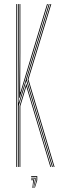

<svg xmlns="http://www.w3.org/2000/svg" viewBox="-20 -820 300 943"><path d="M68 0V-800H72V-554.8L71 -317H73L145.2 -555.5L219.5 -800H223.8L111.5 -430L239.8 0H235.5L109.2 -423.2L72 -300.2V0ZM76 0V-299.5L109.2 -409.2L231.2 0H227.2L109.2 -395.5L80 -299V0ZM60 0V-800H64V0ZM243.8 0 115.5 -430 227.8 -800H232L119.8 -430L248 0ZM74 -338 76 -557.2V-800H80V-559.2L79 -368H81L138.2 -560L211 -800H215.2L142 -558.2L76 -338ZM148.8 103 159 65V49H133V45H163V65L151.2 103ZM139.2 103 143 65H133V61H147V65L141.5 103ZM144 103 151 65V57H133V53H155V65L146.2 103Z"/></svg>

Font: Big Shoulders Inline Display Thin Thin
Style: Regular
Weight: 250
Version: Version 2.002